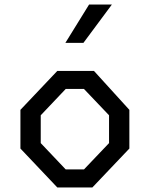

<svg xmlns="http://www.w3.org/2000/svg" viewBox="-20 -826 660 846"><path d="M347.5 -637 473 -806H372.5L268 -637ZM232.5 0H387L550 -171.5V-342L394 -513.5H232.5L70 -342V-171.5ZM269.5 -79.5 159.5 -195.5V-318L269.5 -434H350L460.5 -318V-195.5L350 -79.5Z"/></svg>

Font: FontWithASyntaxHighlighterNightOwl
Style: Regular
Weight: 400
Designer: Riley Cran & the Lettermatic Team
Foundry: Lettermatic
Version: Version 1.000 (FontWithASyntaxHighlighterNightOwl)